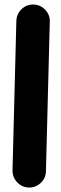

<svg xmlns="http://www.w3.org/2000/svg" viewBox="-20 -759 272 853"><path d="M108.4 74.2Q77.6 73.2 56.4 51Q35.2 28.8 35.6 -2L52.7 -666.5Q53.7 -696.8 75.9 -718.3Q98.1 -739.7 128.9 -738.8Q159.2 -738.3 180.7 -715.8Q202.1 -693.4 201.2 -663.1L184.1 1.5Q183.6 32.2 161.1 53.5Q138.7 74.7 108.4 74.2Z"/></svg>

Font: Mikhak-DS2-FD ExtraBold
Style: Regular
Weight: 800
Designer: Amin Abedi
Version: Version 3.2